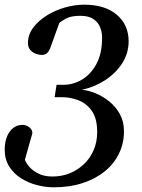

<svg xmlns="http://www.w3.org/2000/svg" viewBox="-27 -608 612 826"><path d="M204.6 197.8Q168.9 197.8 131.8 188.2Q94.7 178.7 63.5 158.9Q32.2 139.2 12.7 108.4Q-6.8 77.6 -6.8 35.6Q-6.8 5.4 2.4 -18.8Q11.7 -43 29.1 -56.9Q46.4 -70.8 69.8 -70.8Q84 -70.8 97.9 -61.3Q111.8 -51.8 112.3 -35.2L80.1 79.1Q85 93.3 99.6 110.1Q114.3 127 139.2 139.2Q164.1 151.4 198.7 151.4Q238.3 151.4 272.9 137.5Q307.6 123.5 334.2 98.1Q360.8 72.8 376 37.6Q391.1 2.4 391.1 -40Q391.1 -98.6 367.9 -131.1Q344.7 -163.6 309.8 -176.8Q274.9 -189.9 238.8 -189.9H208L216.3 -243.2H247.1Q287.6 -243.2 325.7 -265.6Q363.8 -288.1 388.2 -333.5Q412.6 -378.9 412.1 -447.8Q412.1 -469.2 403.8 -490.5Q395.5 -511.7 375.2 -525.9Q355 -540 317.9 -540Q278.8 -540 257.3 -528.3Q235.8 -516.6 228 -508.8L189.9 -403.3Q184.6 -388.2 175.8 -379.9Q167 -371.6 152.3 -371.6Q142.6 -371.6 128.4 -376.2Q114.3 -380.9 103.8 -392.3Q93.3 -403.8 93.3 -423.8Q93.3 -458.5 115.5 -488.5Q137.7 -518.6 173.6 -541Q209.5 -563.5 252 -575.7Q294.4 -587.9 335.4 -587.9Q424.3 -587.9 475.1 -544.9Q525.9 -502 526.4 -431.2Q526.4 -378.4 498.5 -335.4Q470.7 -292.5 425 -262.9Q379.4 -233.4 325.2 -221.7Q352.1 -219.7 383.3 -207Q414.6 -194.3 442.6 -171.9Q470.7 -149.4 488.5 -117.4Q506.3 -85.4 506.3 -44.4Q506.8 6.8 485.6 51.3Q464.4 95.7 424.6 128.4Q384.8 161.1 329.1 179.4Q273.4 197.8 204.6 197.8Z"/></svg>

Font: Gelasio Medium
Style: Italic
Weight: 500
Italic angle: -8.5°
Designer: Eben Sorkin
Foundry: Eben Sorkin
Version: Version 1.008